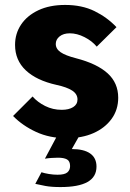

<svg xmlns="http://www.w3.org/2000/svg" viewBox="-20 -540 527 778"><path d="M112 -149Q132 -126 163 -110.5Q194 -95 230 -95Q259 -95 276.5 -106Q294 -117 294 -137Q294 -159 272.5 -173Q251 -187 209 -196Q128 -214 84.5 -255Q41 -296 41 -358Q41 -404 65.5 -440.5Q90 -477 135.5 -498.5Q181 -520 244 -520Q312 -520 363 -495Q414 -470 452 -430L372 -351Q353 -374 322.5 -389.5Q292 -405 263 -405Q237 -405 221.5 -392.5Q206 -380 206 -362Q206 -342 225.5 -328.5Q245 -315 288 -304Q373 -282 416 -243Q459 -204 459 -144Q459 -95 432 -58Q405 -21 358.5 -0.5Q312 20 250 20Q181 20 126 -5.5Q71 -31 33 -70ZM148 158Q160 162 178 165Q196 168 213 168Q242 168 253 158.5Q264 149 264 133Q264 113 251.5 106Q239 99 215 99Q203 99 188.5 100Q174 101 162 103L227 -19H318L271 64Q320 64 345.5 82Q371 100 371 135Q371 177 334.5 197.5Q298 218 225 218Q188 218 164 213.5Q140 209 123 205Z"/></svg>

Font: Moderustic
Style: Bold
Weight: 700
Designer: Tural Alisoy
Foundry: TAFT Foundry
Version: Version 2.120